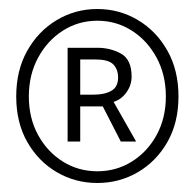

<svg xmlns="http://www.w3.org/2000/svg" viewBox="-20 -732 432 426"><path d="M196 -326Q147 -326 106 -350Q65 -374 40.5 -417Q16 -460 16 -518Q16 -576 40.5 -619.5Q65 -663 106 -687.5Q147 -712 196 -712Q245 -712 286 -687.5Q327 -663 351.5 -619.5Q376 -576 376 -518Q376 -460 351.5 -417Q327 -374 286 -350Q245 -326 196 -326ZM196 -352Q238 -352 272.5 -373.5Q307 -395 327.5 -432.5Q348 -470 348 -518Q348 -566 327.5 -604Q307 -642 272.5 -664Q238 -686 196 -686Q154 -686 119.5 -664Q85 -642 64.5 -604Q44 -566 44 -518Q44 -470 64.5 -432.5Q85 -395 119.5 -373.5Q154 -352 196 -352ZM130 -418V-626H196Q225 -626 248.5 -613Q272 -600 272 -562Q272 -543 260.5 -527Q249 -511 232 -506L282 -418H248L208 -496H158V-418ZM158 -522H188Q212 -522 227 -530.5Q242 -539 242 -560Q242 -578 231.5 -589Q221 -600 192 -600H158Z"/></svg>

Font: Source Sans Variable
Style: Regular
Weight: 200
Designer: Paul D. Hunt
Foundry: Adobe Systems Incorporated
Version: Version 3.006;hotconv 1.0.111;makeotfexe 2.5.65597